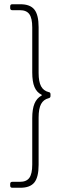

<svg xmlns="http://www.w3.org/2000/svg" viewBox="-20 -779 285 905"><path d="M38 106Q28 106 28 96V88Q28 78 38 78H74Q105 78 118.5 59Q132 40 132 -3V-222Q132 -265 142.5 -290.5Q153 -316 175 -328Q180 -331 175 -333Q153 -344 142.5 -369Q132 -394 132 -438V-650Q132 -693 118.5 -712Q105 -731 74 -731H38Q28 -731 28 -741V-749Q28 -759 38 -759H76Q122 -759 142 -734Q162 -709 162 -651V-435Q162 -394 173.5 -372.5Q185 -351 209 -345Q218 -344 218 -335V-326Q218 -318 209 -316Q185 -310 173.5 -288.5Q162 -267 162 -225V-2Q162 56 142 81Q122 106 76 106Z"/></svg>

Font: Barlow Semi Condensed Thin
Style: Regular
Weight: 250
Width: 4
Designer: Jeremy Tribby
Foundry: Tribby Type
Version: Version 1.408